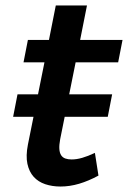

<svg xmlns="http://www.w3.org/2000/svg" viewBox="-20 -677 468 702"><path d="M298 -657 273 -531H428L412 -449H256.5L233 -332H390L374 -250H216.5L200 -168Q196 -146.5 197 -132.2Q198 -118 203.5 -109.5Q209 -101 218.8 -97.5Q228.5 -94 242 -94Q260 -94 280.8 -100Q301.5 -106 327 -118L340 -35Q304 -15.5 269.5 -5.2Q235 5 201 5Q171 5 145.5 -3.5Q120 -12 103.2 -30.5Q86.5 -49 80.2 -78Q74 -107 82 -148L102.5 -250H28L44 -332H119L142.5 -449H66L82 -531H159L184 -657Z"/></svg>

Font: Argentum Sans
Style: Italic
Weight: 400
Italic angle: -11.3099°
Designer: Julieta Ulanovsky, Owen Earl, Rasmus Andersson, Cristiano Sobral
Foundry: The Argentum Sans Project Authors
Version: Version 3.131; ttfautohint (v1.8.4.7-5d5b-dirty)